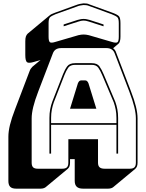

<svg xmlns="http://www.w3.org/2000/svg" viewBox="-20 -1007 870 1146"><path d="M598 -850 511 -878Q504 -880 496.5 -882Q489 -884 479 -884Q469 -884 461.5 -882Q454 -880 447 -878L360 -850V-861L443 -888Q452 -890 460 -892Q468 -894 479 -894Q490 -894 498 -892Q506 -890 515 -888L598 -861ZM448 -797Q465 -801 479 -801Q493 -801 510 -797L647 -757Q673 -749 681 -755Q689 -761 689 -788V-869Q689 -896 680.5 -904Q672 -912 647 -922L510 -972Q503 -975 495 -976Q487 -977 478 -977Q469 -976 458.5 -974Q448 -972 439 -968L311 -922Q287 -912 278.5 -904Q270 -896 270 -869V-788Q270 -761 278 -755Q286 -749 311 -757ZM285 -303V-272H675V-303Q675 -330 670.5 -353Q666 -376 659 -396L590 -559Q579 -585 567 -602.5Q555 -620 527 -620H429Q399 -620 387 -602.5Q375 -585 365 -560L301 -396Q294 -376 289.5 -353Q285 -330 285 -303ZM445 -510Q449 -519 453.5 -523Q458 -527 464 -527H489Q495 -527 499.5 -523Q504 -519 508 -510L555 -358H398ZM675 -90V-262H285V-90H275V-303Q275 -331 279.5 -354.5Q284 -378 292 -400L356 -564Q367 -592 381 -611Q395 -630 429 -630H527Q560 -630 573.5 -611Q587 -592 599 -563L668 -400Q676 -378 680.5 -354.5Q685 -331 685 -303V-90ZM388 -36V-176H565V-36Q565 -17 574.5 -8.5Q584 0 604 0H755Q774 0 782.5 -8.5Q791 -17 791 -36V-300Q791 -330 781.5 -369Q772 -408 752 -460L665 -687Q659 -704 646.5 -712Q634 -720 615 -720H346Q326 -720 313.5 -712Q301 -704 295 -687L208 -460Q188 -408 178.5 -369Q169 -330 169 -300V-36Q169 -17 177.5 -8.5Q186 0 205 0H352Q371 0 379.5 -8.5Q388 -17 388 -36ZM254 109Q250 113 241.5 116Q233 119 223 119H76Q52 119 41 108Q30 97 30 73V-191Q30 -222 39.5 -261.5Q49 -301 70 -355L156 -581Q159 -590 163.5 -596.5Q168 -603 173 -608L174 -609L222 -649L185 -638Q152 -628 141.5 -635.5Q131 -643 131 -679V-760Q131 -779 134.5 -789Q138 -799 145 -806L276 -915L275 -914Q280 -919 288.5 -923Q297 -927 308 -931L435 -977Q445 -981 456.5 -983.5Q468 -986 478 -987Q488 -987 497 -986Q506 -985 513 -981L651 -931Q681 -920 690 -910Q699 -900 699 -869V-788Q699 -772 696 -762Q693 -752 689 -748L688 -747L655 -719Q661 -715 666 -708Q671 -701 674 -691L761 -464Q782 -410 791.5 -370.5Q801 -331 801 -300V-36Q801 -23 797.5 -14Q794 -5 787 1L657 109Q653 113 644.5 116Q636 119 626 119H475Q450 119 438 107.5Q426 96 426 73V-57H398V-36Q398 -23 394.5 -14Q391 -5 384 1Z"/></svg>

Font: Bungee Shade
Style: Regular
Weight: 400
Designer: David Jonathan Ross
Foundry: David Jonathan Ross
Version: Version 1.000;PS 1.0;hotconv 1.0.72;makeotf.lib2.5.5900